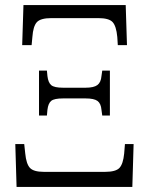

<svg xmlns="http://www.w3.org/2000/svg" viewBox="-20 -733 584 753"><path d="M72 -713H473L478 -556H442L440 -588Q436 -631 421.5 -646.5Q407 -662 365 -662H182Q139 -662 124.5 -646Q110 -630 107 -588L104 -556H67ZM133 -456H164L166 -435Q169 -409 181 -399Q193 -389 227 -389H316Q348 -389 362 -399.5Q376 -410 378 -435L381 -456H411V-280H381L378 -302Q376 -327 362.5 -337Q349 -347 316 -347H227Q193 -347 181 -337.5Q169 -328 166 -302L164 -280H133ZM40 -168H75L79 -131Q83 -90 97.5 -74.5Q112 -59 152 -59H392Q434 -59 448.5 -74.5Q463 -90 467 -131L470 -168H504L499 0H45Z"/></svg>

Font: Noto Serif NarrowLight
Style: Regular
Weight: 300
Width: 4
Designer: Monotype Design Team
Foundry: Monotype Imaging Inc.
Version: Version 1.001